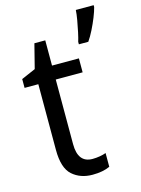

<svg xmlns="http://www.w3.org/2000/svg" viewBox="-117 -827 665 904"><g transform="rotate(-15 215.5 -375.0)"><path d="M239 -62Q256 -62 274 -65Q292 -68 305 -73V-6Q271 10 220 10Q161 10 122 -24.5Q83 -59 83 -148V-468H16V-511L85 -541L115 -659H168V-536H299V-468H168V-153Q168 -62 239 -62ZM431 -751Q426 -731 415 -703.5Q404 -676 390 -648Q376 -620 362 -600H316V-612Q321 -628 327 -655.5Q333 -683 338 -712Q343 -741 344 -760H431Z"/></g></svg>

Font: Noto Sans Gujarati SemiCondensed
Style: Regular
Weight: 400
Width: 4
Designer: Jelle Bosma - Monotype Design Team, Universal Thirst
Foundry: Monotype Imaging Inc.
Version: Version 2.106; ttfautohint (v1.8.4.7-5d5b)